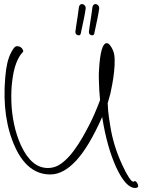

<svg xmlns="http://www.w3.org/2000/svg" viewBox="-20 -833 800 952"><path d="M649.9 99Q603.9 99 556.3 -3Q509.8 -105 486.6 -253Q421.5 -106 358 -37Q294.4 32 229.4 32Q117.4 32 55.2 -103Q-11 -247 5.8 -447Q12.4 -531 34.9 -572Q40.4 -583 48 -593.5Q55.5 -604 64.5 -604Q85.5 -604 93.9 -585Q97.5 -578 91.7 -573Q73.9 -555 60.2 -519Q46.5 -483 40.2 -428Q34.6 -383 36.4 -327.5Q38.2 -272 50.1 -216Q62.1 -160 84.1 -112Q136 0 217 0Q255 0 286.5 -24Q317.9 -48 344.2 -83.5Q370.5 -119 389.7 -153Q409.6 -188 423.4 -215Q437.1 -242 449.5 -270.5Q462 -299 476.2 -337L472.3 -384Q470.7 -417 470.1 -441.5Q469.4 -466 470.7 -482Q478.1 -619 509.1 -619Q517.1 -619 524.8 -609.5Q532.5 -600 538.5 -587Q547.9 -568 548.5 -539Q549.2 -510 545.7 -477.5Q542.3 -445 536.8 -416.5Q531.4 -388 527.6 -370L513.9 -321Q513.7 -313 516.1 -285.5Q518.4 -258 526.3 -211Q541.4 -111 586.8 -14Q624.7 68 641.7 68Q644.7 68 644.9 66.5Q645 65 648 65Q656 65 662 78Q671.9 99 649.9 99ZM437.7 -658Q428.7 -658 423.1 -665Q421.1 -669 420.7 -675Q422.2 -686 425.2 -707.5Q428.3 -729 432.2 -753Q436.2 -777 438 -795Q439.8 -809 449.1 -812Q450.1 -812 450.5 -812.5Q450.9 -813 451.9 -813Q461.9 -813 467.7 -805Q470.2 -803 471.3 -798Q472.7 -792 471.1 -786Q469.9 -774 462.6 -738.5Q455.3 -703 447.1 -665Q445 -661 442.4 -659Q441.7 -658 437.7 -658ZM370.7 -658Q361.7 -658 356.1 -665Q354.1 -669 353.7 -675Q355.2 -686 358.2 -707.5Q361.3 -729 365.2 -753Q369.2 -777 371 -795Q372.8 -809 382.1 -812Q383.1 -812 383.5 -812.5Q383.9 -813 384.9 -813Q394.9 -813 400.7 -805Q403.2 -803 404.3 -798Q405.7 -792 404.1 -786Q402.9 -774 395.6 -738.5Q388.3 -703 380.1 -665Q378 -661 375.4 -659Q374.7 -658 370.7 -658Z"/></svg>

Font: Oooh Baby
Style: Normal
Weight: 400
Designer: Robert E. Leuschke
Foundry: Robert E. Leuschke
Version: Version 1.011; ttfautohint (v1.8.3)